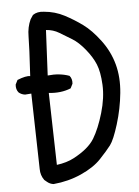

<svg xmlns="http://www.w3.org/2000/svg" viewBox="-54 -785 607 837"><g transform="rotate(-5 250.0 -366.5)"><path d="M146.5 9.8Q130.9 7.8 119.1 -2L107.4 -11.7Q91.8 -33.2 91.8 -60.5L84 -391.6L56.6 -389.6Q41 -391.6 29.3 -401.4Q17.6 -415 19.5 -436.5L29.3 -456.1Q68.4 -471.7 85.9 -467.8Q93.8 -599.6 93.8 -640.6Q93.8 -681.6 109.4 -714.8L121.1 -732.4Q140.6 -746.1 169.9 -742.2Q217.8 -738.3 258.8 -716.8Q299.8 -695.3 335.9 -668.9Q372.1 -642.6 409.2 -593.3Q446.3 -543.9 461.9 -486.3Q477.5 -428.7 470.7 -360.4Q463.9 -292 443.4 -225.6Q422.9 -159.2 405.8 -136.7Q388.7 -114.3 356.9 -80.6Q325.2 -46.9 268.6 -21.5Q211.9 3.9 146.5 9.8ZM243.2 -94.7Q309.6 -129.9 335 -171.9Q360.4 -213.9 379.9 -280.3Q399.4 -346.7 396.5 -403.3Q393.6 -460 379.9 -493.2Q366.2 -526.4 337.9 -561Q309.6 -595.7 282.2 -612.3Q254.9 -628.9 229 -644.5Q203.1 -660.2 171.9 -662.1L162.1 -463.9Q213.9 -469.7 256.8 -454.1Q268.6 -440.4 266.6 -418.9L256.8 -399.4Q213.9 -381.8 160.2 -387.7L168 -72.3Q211.9 -78.1 243.2 -94.7Z"/></g></svg>

Font: NaikaiFont
Style: Regular
Weight: 400
Version: Version 1.67